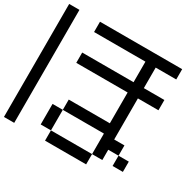

<svg xmlns="http://www.w3.org/2000/svg" viewBox="-190 -1133 1379 1349"><g transform="rotate(30 500.0 -458.5)"><path d="M0 0V-916.7H83.3V0ZM750 -166.7V-83.3H666.7V-250H333.3V-333.3H666.7V-583.3H250V-666.7H666.7V-833.3H250V-916.7H916.7V-833.3H750V-666.7H916.7V-583.3H750V-250H833.3V-166.7ZM916.7 -166.7V-83.3H833.3V-166.7ZM333.3 -83.3H666.7V0H333.3ZM333.3 -250V-83.3H250V-250Z"/></g></svg>

Font: GalmuriMono11 Regular
Style: Regular
Weight: 400
Designer: Lee Minseo (quiple)
Version: Version 2.399;hotconv 1.1.1;makeotfexe 2.6.0 DEVELOPMENT